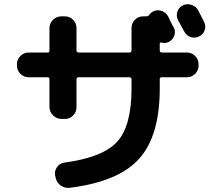

<svg xmlns="http://www.w3.org/2000/svg" viewBox="-20 -852 1040 923"><path d="M292 -773.4Q315.4 -773.4 331.5 -756.8Q347.7 -740.2 347.7 -716.8V-609.4Q347.7 -600.6 357.4 -599.6H602.5Q611.3 -599.6 612.3 -609.4V-716.8Q612.3 -740.2 628.4 -756.8Q644.5 -773.4 668 -773.4H683.6Q691.4 -773.4 697.3 -780.3Q705.1 -792 715.8 -796.9Q735.4 -806.6 756.3 -799.8Q777.3 -793 788.1 -773.4Q792 -764.6 800.8 -746.6Q809.6 -728.5 815.4 -719.7Q825.2 -701.2 817.9 -680.7Q810.5 -660.2 792 -650.9Q773.4 -641.6 755.9 -647.5Q748 -649.4 748 -640.6V-609.4Q748 -600.6 756.8 -599.6H877.9Q901.4 -599.6 918 -583Q934.6 -566.4 934.6 -543V-537.1Q934.6 -513.7 918 -497.1Q901.4 -480.5 877.9 -480.5H756.8Q748 -480.5 748 -471.7V-426.8Q748 -199.2 648.9 -88.9Q549.8 21.5 315.4 50.8Q291 53.7 271.5 39.6Q252 25.4 247.1 1L245.1 -7.8Q241.2 -30.3 253.9 -48.8Q266.6 -67.4 290 -70.3Q476.6 -95.7 544.4 -171.9Q612.3 -248 612.3 -426.8V-471.7Q612.3 -479.5 602.5 -480.5H357.4Q348.6 -480.5 347.7 -471.7V-336.9Q347.7 -313.5 331.5 -296.9Q315.4 -280.3 292 -280.3H275.4Q252 -280.3 234.9 -297.4Q217.8 -314.5 217.8 -336.9V-471.7Q217.8 -479.5 210 -480.5H118.2Q94.7 -480.5 78.1 -497.1Q61.5 -513.7 61.5 -537.1V-543Q61.5 -566.4 78.1 -583Q94.7 -599.6 118.2 -599.6H210Q217.8 -599.6 217.8 -609.4V-716.8Q217.8 -740.2 234.9 -756.8Q252 -773.4 275.4 -773.4ZM932.6 -802.7Q937.5 -793 947.3 -773.9Q957 -754.9 960.9 -747.1Q970.7 -727.5 963.9 -707Q957 -686.5 937 -676.8Q917 -667 896.5 -673.8Q876 -680.7 865.2 -701.2Q856.4 -718.8 835.9 -754.9Q826.2 -774.4 832.5 -795.4Q838.9 -816.4 858.9 -826.2Q878.9 -835.9 900.9 -828.6Q922.9 -821.3 932.6 -802.7Z"/></svg>

Font: Rounded Mgen+ 1mn bold
Style: Bold
Weight: 700
Designer: [Source Han Sans]
Ryoko NISHIZUKA  (kana & ideographs); Paul D. Hunt (Latin, Greek & Cyrillic); Wenlong ZHANG  (bopomofo
Version: Version 1.059.20150602